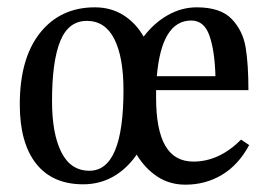

<svg xmlns="http://www.w3.org/2000/svg" viewBox="-20 -490 729 524"><path d="M660 -94Q631 -40 586 -13Q541 14 486 14Q443 14 409.5 -8Q376 -30 353 -68Q326 -29 289 -8Q252 13 207 13Q123 13 78.5 -43.5Q34 -100 34 -205Q34 -331 89.5 -400.5Q145 -470 239 -470Q283 -470 317 -448.5Q351 -427 372 -390Q401 -428 438.5 -449Q476 -470 517 -470Q582 -470 612.5 -438Q643 -406 650.5 -360Q658 -314 658 -244H406V-223Q406 -136 431 -92.5Q456 -49 508 -49Q578 -49 638 -109ZM408 -282H568Q566 -352 551.5 -393Q537 -434 502 -434Q421 -434 408 -282ZM317 -244Q317 -334 292 -383.5Q267 -433 217 -433Q167 -433 144.5 -378Q122 -323 122 -214Q122 -125 147.5 -74.5Q173 -24 224 -24Q317 -24 317 -244Z"/></svg>

Font: Gupter Medium
Style: Regular
Weight: 500
Designer: Octavio Pardo
Version: Version 1.000